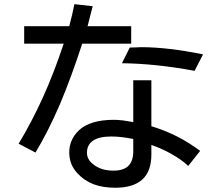

<svg xmlns="http://www.w3.org/2000/svg" viewBox="-20 -840 1040 911"><path d="M370.1 -632.8Q428.7 -632.8 602.5 -632.8Q602.5 -653.3 602.5 -715.8Q550.8 -715.8 395.5 -715.8Q403.3 -745.1 409.2 -769.5Q416 -793 419.9 -810.5Q390.6 -813.5 333 -820.3Q328.1 -796.9 322.3 -770.5Q316.4 -744.1 308.6 -715.8Q237.3 -715.8 94.7 -715.8Q94.7 -695.3 94.7 -632.8Q141.6 -632.8 282.2 -632.8Q237.3 -497.1 183.6 -377.9Q129.9 -259.8 68.4 -158.2Q94.7 -144.5 148.4 -116.2Q208 -214.8 263.7 -343.8Q318.4 -473.6 370.1 -632.8ZM558.6 -540Q636.7 -539.1 722.7 -530.3Q808.6 -521.5 903.3 -503.9Q917 -530.3 943.4 -582Q862.3 -598.6 788.1 -607.4Q713.9 -616.2 648.4 -616.2Q639.6 -616.2 627 -615.2Q613.3 -615.2 595.7 -614.3Q583 -589.8 558.6 -540ZM929.7 -124Q877.9 -163.1 820.3 -192.4Q762.7 -221.7 698.2 -241.2Q698.2 -313.5 698.2 -459Q676.8 -459 612.3 -459Q612.3 -409.2 612.3 -260.7Q585.9 -265.6 563.5 -268.6Q540 -271.5 520.5 -271.5Q462.9 -271.5 421.9 -258.8Q379.9 -246.1 354.5 -221.7Q331.1 -199.2 320.3 -173.8Q308.6 -147.5 308.6 -117.2Q308.6 -87.9 318.4 -62.5Q328.1 -38.1 348.6 -16.6Q378.9 16.6 423.8 34.2Q468.8 50.8 526.4 50.8Q612.3 50.8 655.3 11.7Q698.2 -27.3 698.2 -106.4Q698.2 -122.1 698.2 -152.3Q753.9 -132.8 796.9 -107.4Q840.8 -83 873 -52.7Q891.6 -76.2 929.7 -124ZM612.3 -180.7Q612.3 -166 612.3 -121.1Q612.3 -76.2 588.9 -52.7Q565.4 -30.3 518.6 -30.3Q488.3 -30.3 463.9 -38.1Q439.5 -45.9 419.9 -62.5Q406.2 -73.2 399.4 -86.9Q392.6 -99.6 392.6 -115.2Q392.6 -153.3 421.9 -172.9Q450.2 -192.4 508.8 -192.4Q530.3 -192.4 556.6 -189.5Q582 -186.5 612.3 -180.7Z"/></svg>

Font: Aptus Gothic JP
Style: Medium
Weight: 400
Designer: Fuminori Ogawa / Motoya
Version: Version 1